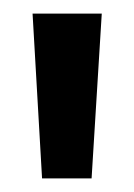

<svg xmlns="http://www.w3.org/2000/svg" viewBox="-20 -725 198 283"><path d="M42 -462 28 -705H130L115 -462Z"/></svg>

Font: Bricolage Grotesque 96pt ExtraBold Medium
Style: Regular
Weight: 500
Version: Version 1.001;gftools[0.9.33.dev8+g029e19f]